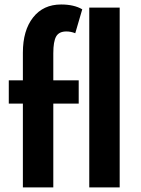

<svg xmlns="http://www.w3.org/2000/svg" viewBox="-20 -815 613 835"><path d="M79.5 -364.5H18.2V-465.5H79.5V-585.9Q79.5 -682.7 123.9 -739.1Q168.2 -795.5 245.9 -795.5Q301.8 -795.5 337.7 -774.5L307.3 -670.5Q288.2 -678.2 268.6 -678.2Q236.8 -678.2 224.3 -656.6Q211.8 -635 211.8 -583.2V-465.5H322.3V-364.5H211.8V0H79.5ZM500.5 0H368.2V-781.8H500.5Z"/></svg>

Font: Spartan MB
Style: Bold
Weight: 700
Designer: Matt Bailey, Mirko Velimirovic
Foundry: Matt Bailey
Version: Version 1.005